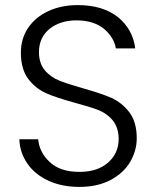

<svg xmlns="http://www.w3.org/2000/svg" viewBox="-20 -727 612 754"><path d="M292 7C292 7 292 7 292 7C339 7 380 -2 414 -20C448 -38 474 -62 491 -91C508 -120 517 -151 517 -184C517 -184 517 -184 517 -184C517 -227 507 -261 488 -286C469 -311 445 -330 417 -343C389 -355 352 -367 307 -380C307 -380 307 -380 307 -380C268 -391 237 -401 214 -410C191 -419 171 -433 156 -451C141 -469 133 -493 133 -522C133 -522 133 -522 133 -522C133 -561 147 -591 175 -614C203 -636 238 -647 280 -647C280 -647 280 -647 280 -647C325 -647 361 -636 388 -614C415 -591 430 -566 435 -537C435 -537 511 -537 511 -537C511 -537 511 -537 511 -537C505 -587 482 -628 443 -660C403 -691 351 -707 286 -707C286 -707 286 -707 286 -707C242 -707 203 -699 169 -683C135 -667 109 -645 90 -617C71 -588 62 -556 62 -520C62 -520 62 -520 62 -520C62 -477 72 -442 91 -417C110 -392 134 -373 161 -361C188 -349 225 -337 272 -324C272 -324 272 -324 272 -324C312 -313 343 -304 366 -295C389 -286 408 -272 423 -254C438 -235 446 -211 446 -181C446 -181 446 -181 446 -181C446 -144 432 -113 405 -89C377 -64 339 -52 292 -52C292 -52 292 -52 292 -52C241 -52 202 -65 175 -91C148 -116 133 -146 130 -180C130 -180 56 -180 56 -180C56 -180 56 -180 56 -180C57 -145 68 -113 88 -84C108 -55 136 -33 171 -17C206 -1 246 7 292 7Z"/></svg>

Font: wox.body
Style: Regular
Weight: 500
Designer: Ninad Kale (Devanagari), Jonny Pinhorn (Latin)
Foundry: Indian Type Foundry
Version: ""